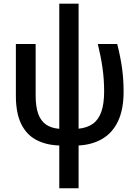

<svg xmlns="http://www.w3.org/2000/svg" viewBox="-20 -779 741 1039"><path d="M405.3 -759.3V-82.5Q451.7 -87.4 482.4 -109.1Q513.2 -130.9 528.3 -174.1Q543.5 -217.3 543.5 -284.7Q543.5 -349.6 534.7 -411.6Q525.9 -473.6 509.3 -541H614.3Q632.3 -470.2 640.6 -408.9Q648.9 -347.7 648.9 -283.7Q648.9 -187 618.9 -123.5Q588.9 -60.1 533.9 -27.8Q479 4.4 405.3 8.3V239.7H300.8V8.3Q228 5.9 175.3 -22.5Q122.6 -50.8 94.2 -109.4Q65.9 -168 65.9 -260.7V-541H172.9V-261.7Q172.9 -201.2 187 -162.6Q201.2 -124 229.5 -104.7Q257.8 -85.4 300.8 -82V-759.3Z"/></svg>

Font: Open Sans SemiCondensed SemiBold
Style: Regular
Weight: 600
Width: 4
Designer: Monotype Design Team
Foundry: Monotype Imaging Inc.
Version: Version 3.000